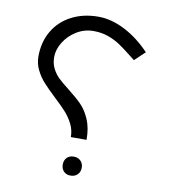

<svg xmlns="http://www.w3.org/2000/svg" viewBox="-82 -630 764 867"><g transform="rotate(10 300.0 -196.0)"><path d="M168 -167.5Q133.5 -200 112.8 -223Q92 -246 77.8 -274.8Q63.5 -303.5 63.5 -336.5Q63.5 -402.5 93.2 -453.2Q123 -504 176.8 -532Q230.5 -560 300 -560Q359.5 -560 421.8 -528Q484 -496 538 -439L491 -394.5L467.5 -413Q433.5 -440 410 -455.5Q386.5 -471 356.2 -481.8Q326 -492.5 289.5 -492.5Q247 -492.5 211.2 -470.2Q175.5 -448 154.8 -414Q134 -380 134 -346.5Q134 -316.5 145.8 -293.5Q157.5 -270.5 174.8 -254Q192 -237.5 223 -213.5Q261.5 -183.5 285.5 -159.2Q309.5 -135 326.2 -96.5Q343 -58 343 -3H271Q271 -35 257 -62.8Q243 -90.5 222.8 -113Q202.5 -135.5 168 -167.5ZM256.5 125Q256.5 105.5 268.2 93.5Q280 81.5 299.5 81.5Q319 81.5 331.2 93.5Q343.5 105.5 343.5 125Q343.5 144.5 331.2 156.5Q319 168.5 299.5 168.5Q280 168.5 268.2 156.5Q256.5 144.5 256.5 125Z"/></g></svg>

Font: JuliaMono Light
Style: Regular
Weight: 300
Monospace: yes
Designer: cormullion
Foundry: corm
Version: Version 0.054; ttfautohint (v1.8.4)